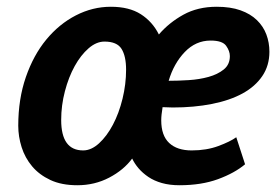

<svg xmlns="http://www.w3.org/2000/svg" viewBox="-20 -534 817 568"><path d="M161 -179Q161 -89 226 -89Q250 -89 273 -110Q296 -131 314 -165Q332 -199 342.5 -242Q353 -285 353 -328Q353 -368 339.5 -389.5Q326 -411 289 -411Q265 -411 242 -391Q219 -371 201 -338.5Q183 -306 172 -264Q161 -222 161 -179ZM371 -65Q346 -31 303 -8.5Q260 14 209 14Q162 14 129 -1.5Q96 -17 75 -42Q54 -67 44 -98.5Q34 -130 34 -162Q34 -241 56.5 -306Q79 -371 117 -417Q155 -463 204.5 -488.5Q254 -514 308 -514Q362 -514 396.5 -492Q431 -470 450 -432Q480 -467 522.5 -490.5Q565 -514 621 -514Q662 -514 691.5 -503.5Q721 -493 740 -474.5Q759 -456 768 -432Q777 -408 777 -381Q777 -340 756 -309Q735 -278 697.5 -257.5Q660 -237 607 -226.5Q554 -216 491 -216Q483 -216 476 -216.5Q469 -217 461 -217Q459 -205 458 -195.5Q457 -186 457 -178Q457 -133 480.5 -111Q504 -89 547 -89Q591 -89 626 -102Q661 -115 679 -128L705 -48Q674 -22 625 -4Q576 14 511 14Q482 14 459 7.5Q436 1 419 -10.5Q402 -22 390 -36Q378 -50 371 -65ZM479 -295Q507 -295 538.5 -297Q570 -299 597 -306.5Q624 -314 642 -328.5Q660 -343 660 -368Q660 -383 649 -398.5Q638 -414 603 -414Q559 -414 526.5 -380Q494 -346 479 -295Z"/></svg>

Font: PT Sans
Style: Bold Italic
Weight: 700
Italic angle: -12°
Designer: A.Korolkova, O.Umpeleva, V.Yefimov
Foundry: ParaType Ltd
Version: Version 2.003W OFL